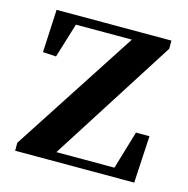

<svg xmlns="http://www.w3.org/2000/svg" viewBox="-85 -618 687 701"><g transform="rotate(15 258.5 -268.0)"><path d="M32 0V-30L351 -521V-492L343 -502H232H97L133 -521L87 -371L37 -374L45 -536H479V-505L166 -14L170 -52L173 -34H287H422L393 -17L441 -178H492L482 0Z"/></g></svg>

Font: Noto Serif SC ExtraLight
Style: Bold
Weight: 700
Version: Version 2.002-H1;hotconv 1.1.0;makeotfexe 2.6.0